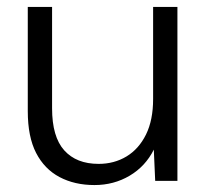

<svg xmlns="http://www.w3.org/2000/svg" viewBox="-20 -521 602 553"><path d="M252 12Q195 12 151.5 -11Q108 -34 84 -80.5Q60 -127 60 -201V-501H130V-209Q130 -127 165 -88Q200 -49 264 -49Q309 -49 344.5 -70.5Q380 -92 400.5 -133.5Q421 -175 421 -236V-501H491V0H427L423 -90Q399 -42 353.5 -15Q308 12 252 12Z"/></svg>

Font: DM Sans 18pt Light
Style: Regular
Weight: 300
Designer: Colophon Foundry, Jonny Pinhorn
Foundry: Colophon Foundry
Version: Version 4.004;gftools[0.9.30]